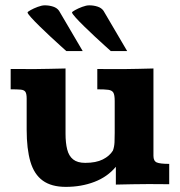

<svg xmlns="http://www.w3.org/2000/svg" viewBox="-20 -708 692 738"><path d="M232.9 10.3Q177.7 10.3 144.5 -13.7Q111.3 -37.6 96.9 -86.4Q82.5 -135.3 82.5 -209.5V-329.1Q82.5 -347.7 77.6 -355Q72.8 -362.3 59.3 -363.5Q45.9 -364.7 21 -364.7V-442.9Q31.7 -442.9 50 -442.9Q68.4 -442.9 84.7 -442.6Q101.1 -442.4 105.5 -442.4Q137.7 -442.9 168.7 -443.4Q199.7 -443.8 231.9 -444.8V-194.3Q231.9 -158.7 238.3 -133.5Q244.6 -108.4 261.2 -95.2Q277.8 -82 307.6 -82Q349.1 -82 375.2 -95.2Q401.4 -108.4 414.1 -129.4Q419.4 -144 420.2 -161.4Q420.9 -178.7 420.9 -197.8V-319.8Q420.9 -342.8 415.8 -351.8Q410.6 -360.8 396.2 -362.8Q381.8 -364.7 354 -364.7V-442.9Q377.4 -442.4 400.4 -442.4Q423.3 -442.4 452.6 -442.4Q482.9 -442.9 512 -443.4Q541 -443.8 569.8 -444.8V-108.9Q569.8 -89.4 582.3 -83.7Q594.7 -78.1 630.4 -78.1V0Q607.9 0 589.8 -0.2Q571.8 -0.5 553.2 -0.5Q521 0 489 0.2Q457 0.5 425.3 1.5Q425.3 -9.8 425.3 -22.9Q425.3 -36.1 425.3 -48.1Q425.3 -60.1 425.3 -66.9Q392.6 -27.8 342.5 -8.8Q292.5 10.3 232.9 10.3ZM297.9 -511.7H234.9Q229 -517.1 212.2 -532.2Q195.3 -547.4 174.3 -566.9Q153.3 -586.4 133.3 -606Q113.3 -625.5 99.9 -640.4Q86.4 -655.3 85.9 -660.2Q85.9 -662.6 97.7 -669.2Q109.4 -675.8 125 -681.6Q140.6 -687.5 152.3 -687.5Q168.9 -687.5 184.1 -682.6Q199.2 -677.7 207 -666.5ZM468.8 -511.7H405.8Q399.9 -517.1 383.1 -532.2Q366.2 -547.4 345.2 -566.9Q324.2 -586.4 304.2 -606Q284.2 -625.5 270.8 -640.4Q257.3 -655.3 256.8 -660.2Q256.8 -662.6 268.6 -669.2Q280.3 -675.8 295.9 -681.6Q311.5 -687.5 323.2 -687.5Q339.8 -687.5 355 -682.6Q370.1 -677.7 377.9 -666.5Z"/></svg>

Font: Kameron
Style: Regular
Weight: 400
Designer: Vernon Adams
Foundry: Vernon Adams
Version: Version 1.100